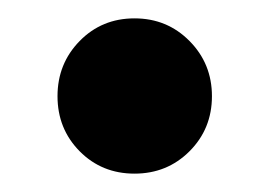

<svg xmlns="http://www.w3.org/2000/svg" viewBox="-20 -426 290 207"><path d="M42 -322.3Q42 -357.4 65.9 -381.8Q89.8 -406.2 125 -406.2Q160.2 -406.2 184.3 -381.8Q208.5 -357.4 208.5 -322.3Q208.5 -287.1 184.3 -262.9Q160.2 -238.8 125 -238.8Q89.8 -238.8 65.9 -262.9Q42 -287.1 42 -322.3Z"/></svg>

Font: Giphurs
Style: Bold
Weight: 700
Version: Version 0.920; ttfautohint (v1.8.4.7-5d5b)